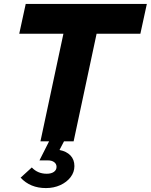

<svg xmlns="http://www.w3.org/2000/svg" viewBox="-20 -720 768 978"><path d="M214 238Q134 238 85 185L142 133Q172 165 218 165Q241 165 254.5 155.5Q268 146 268 130Q268 115 256 106Q244 97 224 97H181L230 0H186L303 -548H78L111 -700H728L695 -548H472L355 0H306L283 44Q319 51 339 72Q359 93 359 126Q359 157 339.5 182.5Q320 208 287 223Q254 238 214 238Z"/></svg>

Font: Red Hat Display Black
Style: Italic
Weight: 900
Italic angle: -12°
Designer: Pentagram, MCKL
Foundry: Pentagram, MCKL
Version: Version 1.023; ttfautohint (v1.8.3)